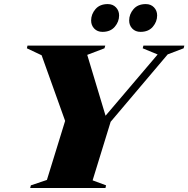

<svg xmlns="http://www.w3.org/2000/svg" viewBox="-20 -944 946 964"><path d="M771.5 -670.5 696.5 -701.5 700 -715H905.5L902 -701.5L822 -671L535.5 -332.5L445 -38.5L512.5 -13.5L509.5 0H131.5L135 -13.5L215.5 -40.5L307 -337L189 -666.5L115 -701.5L118 -715H508.5L504.5 -701.5L418 -668.5L510 -363ZM494.5 -784Q469 -784 453.2 -800.5Q437.5 -817 437.5 -841Q437.5 -872.5 459.2 -898Q481 -923.5 521 -923.5Q546.5 -923.5 562.2 -907Q578 -890.5 578 -866.5Q578 -835 556.2 -809.5Q534.5 -784 494.5 -784ZM685.5 -784Q660 -784 644.2 -800.5Q628.5 -817 628.5 -841Q628.5 -872.5 650.2 -898Q672 -923.5 712 -923.5Q737.5 -923.5 753.2 -907Q769 -890.5 769 -866.5Q769 -835 747.2 -809.5Q725.5 -784 685.5 -784Z"/></svg>

Font: Newsreader 72pt ExtraBold
Style: Italic
Weight: 800
Italic angle: -17°
Designer: Hugues Gentile
Foundry: Production Type
Version: Version 1.003; ttfautohint (v1.8.3)